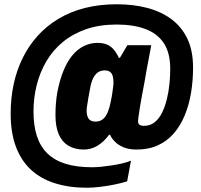

<svg xmlns="http://www.w3.org/2000/svg" viewBox="-20 -722 944 900"><path d="M386 158Q304 158 237.5 137Q171 116 125 73.5Q79 31 54.5 -34.5Q30 -100 30 -189Q30 -261 44 -327Q58 -393 86.5 -450.5Q115 -508 156.5 -554Q198 -600 253.5 -633.5Q309 -667 377.5 -684.5Q446 -702 528 -702Q605 -702 670 -685Q735 -668 783.5 -632Q832 -596 858.5 -540Q885 -484 885 -405Q885 -344 875.5 -287Q866 -230 846 -181.5Q826 -133 795 -97Q764 -61 720.5 -41Q677 -21 620 -21Q585 -21 559.5 -31.5Q534 -42 518.5 -58Q503 -74 496 -90H491Q467 -57 437 -39Q407 -21 373 -21Q330 -21 300 -39.5Q270 -58 255 -93.5Q240 -129 240 -182Q240 -209 242 -236Q244 -263 249 -291Q260 -348 278 -391.5Q296 -435 320 -463.5Q344 -492 374 -506.5Q404 -521 437 -521Q462 -521 480.5 -513.5Q499 -506 512.5 -490.5Q526 -475 537 -451H542L577 -510H689L667 -393Q663 -368 657.5 -338Q652 -308 646 -277Q640 -246 636 -220Q632 -194 629.5 -176.5Q627 -159 627 -155Q627 -141 635 -136.5Q643 -132 654 -132Q684 -132 705 -149Q726 -166 740 -194.5Q754 -223 762.5 -258.5Q771 -294 774.5 -330.5Q778 -367 778 -399Q778 -474 748 -519.5Q718 -565 661.5 -586Q605 -607 527 -607Q447 -607 384.5 -585.5Q322 -564 275 -525.5Q228 -487 197.5 -435Q167 -383 152 -323Q137 -263 137 -199Q137 -133 153 -84Q169 -35 202.5 -2.5Q236 30 288 46Q340 62 412 62Q431 62 455.5 59.5Q480 57 506 53Q532 49 555 43.5Q578 38 594 31L576 128Q551 136 517 143Q483 150 448.5 154Q414 158 386 158ZM428 -152Q449 -152 463 -164Q477 -176 485.5 -197Q494 -218 499 -245Q504 -268 506 -283.5Q508 -299 509.5 -308.5Q511 -318 511.5 -324.5Q512 -331 512 -336Q512 -352 508.5 -365Q505 -378 496 -385Q487 -392 471 -392Q452 -392 438.5 -382.5Q425 -373 416 -354Q407 -335 402 -306Q397 -282 394.5 -265Q392 -248 390 -237Q388 -226 387 -218Q386 -210 386 -204Q386 -179 395.5 -165.5Q405 -152 428 -152Z"/></svg>

Font: Archivo SemiCondensed Black
Style: Italic
Weight: 900
Width: 4
Italic angle: -10°
Designer: Hector Gatti
Foundry: Omnibus-Type
Version: Version 2.001